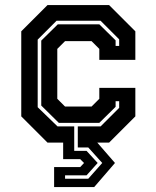

<svg xmlns="http://www.w3.org/2000/svg" viewBox="-20 -560 614 754"><path d="M192.5 174.5V96H295L310 80L295 65H228V0H166.5L63.5 -103V-437L166.5 -540H408.5L511.5 -437V-325H370V-368L339.5 -398.5H235.5L205 -368V-172L235.5 -141.5H339.5L370 -172V-215H511.5V-103L408.5 0H362L431.5 80L350 174.5ZM235.5 142H326.5L381.5 80L326.5 19H285.5V-63.5H375L448 -136.5V-162.5H434V-140.5L370 -77.5H211L142 -145.5V-400.5L207 -464.5H370L434 -401.5V-379.5H448V-405.5L375 -478.5H202L128 -404.5V-139L206 -63.5H271.5V32.5H320L363.5 80L320 128.5H235.5Z"/></svg>

Font: Tourney
Style: Bold
Weight: 700
Designer: Tyler Finck
Foundry: Etcetera Type Co
Version: Version 1.015